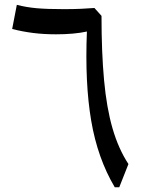

<svg xmlns="http://www.w3.org/2000/svg" viewBox="-20 -788 595 808"><path d="M407.2 -721.2Q407.2 -566.4 418 -450Q428.7 -333.5 453.6 -247.6Q478.5 -161.6 520.5 -97.7L481.9 0H462.9Q390.6 -122.1 363.8 -280Q336.9 -438 345.7 -655.3Q292 -643.6 215.3 -643.6Q164.6 -643.6 119.9 -649.2Q75.2 -654.8 31.2 -666L50.8 -767.6Q90.8 -757.3 134.5 -753.4Q178.2 -749.5 249 -749.5Q288.6 -749.5 321.5 -751Q354.5 -752.4 377.4 -754.4Z"/></svg>

Font: Pinar-DS1-FD Medium
Style: Regular
Weight: 500
Designer: Amin Abedi
Version: Version 3.000